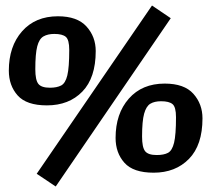

<svg xmlns="http://www.w3.org/2000/svg" viewBox="-20 -617 754 696"><path d="M182 59 113 13 531 -597 599 -551ZM150 -235Q76 -235 44 -271Q12 -307 12 -361Q12 -449 60 -503.5Q108 -558 190 -558Q260 -558 293.5 -521Q327 -484 327 -432Q327 -335 278.5 -285Q230 -235 150 -235ZM161 -299Q186 -299 201.5 -307Q217 -315 224 -343.5Q231 -372 231 -436Q231 -473 218.5 -483.5Q206 -494 177 -494Q153 -494 137.5 -485Q122 -476 115 -449Q108 -422 108 -366Q108 -327 119 -313Q130 -299 161 -299ZM537 9Q463 9 431 -27Q399 -63 399 -117Q399 -205 447 -259.5Q495 -314 577 -314Q648 -314 681 -277Q714 -240 714 -188Q714 -91 665 -41Q616 9 537 9ZM548 -55Q574 -55 589 -63Q604 -71 611 -99.5Q618 -128 618 -192Q618 -229 605.5 -239.5Q593 -250 564 -250Q540 -250 525 -241Q510 -232 502.5 -205Q495 -178 495 -122Q495 -83 506 -69Q517 -55 548 -55Z"/></svg>

Font: Faustina VF Beta
Style: Italic
Weight: 400
Italic angle: -8°
Designer: Alfonso Garcia
Foundry: Omnibus-Type
Version: Version 1.006